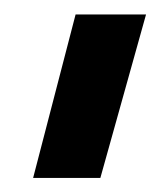

<svg xmlns="http://www.w3.org/2000/svg" viewBox="-20 -55 225 269"><path d="M184.6 -34.7 120.6 194.3H26.4L85.9 -34.7Z"/></svg>

Font: Keraleeyam
Style: Regular
Weight: 400
Designer: Hussain K. H.
Foundry: Swathanthra Malayalam Computing(SMC) http://smc.org.in
Version: Version 3.0.0+20221109